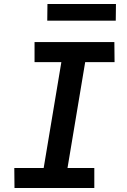

<svg xmlns="http://www.w3.org/2000/svg" viewBox="-20 -947 640 967"><path d="M455 0H53L52 -101H200L289 -634H154V-735H556L557 -634H409L320 -101H455ZM218 -843 219 -927H564L563 -843Z"/></svg>

Font: Iosevka HT Extended
Style: Bold Italic
Weight: 700
Width: 7
Italic angle: -9°
Monospace: yes
Designer: Belleve Invis
Foundry: Belleve Invis
Version: Version 32.3.0; ttfautohint (v1.8.4)